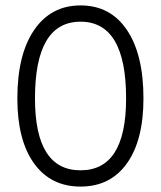

<svg xmlns="http://www.w3.org/2000/svg" viewBox="-20 -680 593 708"><path d="M44 -317Q44 -479 106 -569.5Q168 -660 277 -660Q387 -660 448 -569.5Q509 -479 509 -317Q509 -163 448 -77.5Q387 8 277 8Q167 8 105.5 -77.5Q44 -163 44 -317ZM445 -317Q445 -600 277 -600Q109 -600 109 -317Q109 -52 277 -52Q445 -52 445 -317Z"/></svg>

Font: Overused Grotesk Book
Style: Regular
Weight: 350
Version: Version 0.003